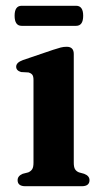

<svg xmlns="http://www.w3.org/2000/svg" viewBox="-20 -645 357 665"><path d="M235.5 -458V-81.5Q235.5 -66 240 -58.8Q244.5 -51.5 253.5 -48L271.5 -43Q290 -36 290 -21Q290 0 263 0H68Q41 0 41 -21Q41 -35.5 58.5 -43L78 -48Q87 -52 91.5 -59Q96 -66 96 -81.5V-368Q96 -381 91.8 -386.2Q87.5 -391.5 79.5 -394L53 -395.5Q36 -400.5 36 -414Q36 -428.5 59.5 -437L164 -472.5Q180.5 -478 190.5 -480.5Q200.5 -483 211 -483Q235.5 -483 235.5 -458ZM30.6 -590.5Q30.6 -625 55 -625H243.6Q268.1 -625 268.1 -590.5Q268.1 -555.5 243.6 -555.5H55Q30.6 -555.5 30.6 -590.5Z"/></svg>

Font: Fraunces 9pt SemiBold
Style: Regular
Weight: 600
Version: Version 1.000;[b76b70a41]